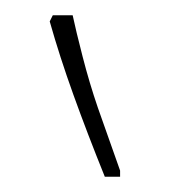

<svg xmlns="http://www.w3.org/2000/svg" viewBox="-20 -834 229 251"><path d="M137 -603H117Q94 -660 76 -710Q58 -760 45 -806L49 -814H75Q79 -795 88 -760Q97 -725 108 -693L137 -611Z"/></svg>

Font: Noto Serif Armenian Thin
Style: Regular
Weight: 250
Version: Version 2.007